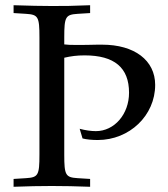

<svg xmlns="http://www.w3.org/2000/svg" viewBox="-20 -712 643 735"><path d="M226 -491C252 -497 274 -500 304 -500C418 -500 474 -453 474 -357C474 -275 418 -210 347 -210C329 -210 307 -213 285 -219L296 -182C311 -178 333 -176 354 -176C476 -176 574 -270 574 -387C574 -481 495 -541 371 -541H353C326 -540 294 -540 272 -540C250 -540 243 -540 226 -542V-569C226 -648 231 -656 277 -659L325 -662V-692C252 -689 230 -689 178 -689C128 -689 104 -690 32 -692V-662L80 -659C126 -656 131 -648 131 -569V-120C131 -41 126 -33 80 -30L32 -27V3C91 1 126 0 178 0C230 0 266 1 325 3V-27L277 -30C231 -33 226 -41 226 -120Z"/></svg>

Font: Asana Math
Style: Regular
Weight: 400
Version: Version 000.958